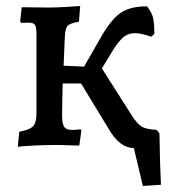

<svg xmlns="http://www.w3.org/2000/svg" viewBox="-20 -481 572 637"><path d="M514 132 454 136 424 10Q376 10 339 -56L249 -204H188Q186 -126 186 -98Q186 -70 193 -60Q200 -50 219 -50Q229 -50 236.5 -51Q244 -52 247 -52L250 -48L243 2Q234 2 209 1Q184 0 160 0Q129 0 90.5 2Q52 4 39 6L44 -44Q78 -50 89.5 -62Q101 -74 101 -104V-368Q101 -391 96 -398.5Q91 -406 74 -406L50 -405L47 -411L52 -457L142 -456Q164 -456 199.5 -458Q235 -460 246 -461L242 -409Q213 -404 204.5 -395.5Q196 -387 195 -357L191 -263L259 -260L318 -363Q351 -419 382 -439.5Q413 -460 468 -460Q484 -439 488 -421.5Q492 -404 492 -369L482 -359Q449 -371 428 -371Q406 -371 390.5 -358.5Q375 -346 357 -318L318 -254L416 -100Q435 -70 450 -61Q465 -52 500 -50L509 -38Q511 79 514 132Z"/></svg>

Font: Alegreya Medium
Style: Regular
Weight: 500
Designer: Juan Pablo del Peral
Foundry: Huerta Tipografica
Version: Version 2.007; ttfautohint (v1.6)